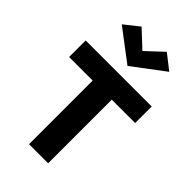

<svg xmlns="http://www.w3.org/2000/svg" viewBox="-286 -1050 1136 1136"><g transform="rotate(45 282.0 -481.5)"><path d="M6 -532.5V-671H558.5V-532.5H327L363 -568.5V0H203V-568.5L239 -532.5ZM287.5 -739.5 89.5 -889.5 182 -963 316 -837.5H259L393 -963L487 -889.5Z"/></g></svg>

Font: Karla ExtraBold
Style: Regular
Weight: 800
Designer: Jonathan Pinhorn
Version: Version 2.001